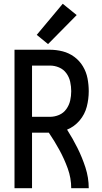

<svg xmlns="http://www.w3.org/2000/svg" viewBox="-20 -999 540 1019"><path d="M57 0H150V-295H239Q269 -251 295 -203.5Q321 -156 339.5 -105Q358 -54 358 0H451Q451 -56 433.5 -110Q416 -164 391 -214Q366 -264 336 -311Q375 -327 402.5 -359.5Q430 -392 440.5 -432.5Q451 -473 451 -515Q451 -549 444.5 -583Q438 -617 420 -647Q402 -677 374 -697.5Q346 -718 312.5 -726.5Q279 -735 245 -735H57ZM150 -379V-651H245Q270 -651 293.5 -641Q317 -631 332 -610.5Q347 -590 352.5 -565Q358 -540 358 -515Q358 -490 352.5 -465.5Q347 -441 332 -420Q317 -399 293.5 -389Q270 -379 245 -379ZM235 -765 387 -919 313 -979 175 -814Z"/></svg>

Font: Iosevka SS08 Medium
Style: Regular
Weight: 500
Monospace: yes
Designer: Belleve Invis
Foundry: Belleve Invis
Version: Version 3.4.3; ttfautohint (v1.8.3)